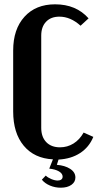

<svg xmlns="http://www.w3.org/2000/svg" viewBox="-20 -729 453 889"><path d="M41 -212.9V-495.1Q41 -593.8 93.3 -651.4Q145.5 -709 234.9 -709Q332.5 -709 390.1 -644L353 -609.9Q306.6 -651.9 254.9 -651.9Q215.8 -651.9 193.4 -628.4Q170.9 -605 170.9 -564V-137.2Q170.9 -95.2 194.1 -71Q217.3 -46.9 257.8 -46.9Q292 -46.9 320.3 -64.5Q348.6 -82 367.2 -115.2L412.1 -95.2Q392.6 -47.4 350.8 -20.3Q309.1 6.8 251 9.8L243.2 34.2Q280.3 37.1 304.7 52.7Q329.1 68.4 329.1 92.8Q329.1 113.8 310.5 127Q292 140.1 261.2 140.1Q234.9 140.1 211.2 130.1Q187.5 120.1 173.8 103L191.9 84Q201.2 93.3 217.5 100.1Q233.9 106.9 247.1 106.9Q257.8 106.9 263.9 102.1Q270 97.2 270 88.9Q270 74.7 253.2 64.7Q236.3 54.7 208 51.8L225.1 8.8Q138.7 4.4 89.8 -54.4Q41 -113.3 41 -212.9Z"/></svg>

Font: Moniqa Black Paragraph
Style: Regular
Weight: 900
Designer: Rajesh Rajput
Foundry: Rajesh Rajput
Version: Version 1.000